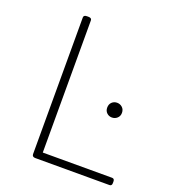

<svg xmlns="http://www.w3.org/2000/svg" viewBox="-130 -797 791 893"><g transform="rotate(20 266.0 -351.0)"><path d="M147 0Q131 0 131 -14V-690Q131 -702 147 -702H155Q171 -702 171 -690V-36H514Q526 -36 526 -22V-14Q526 0 514 0ZM417 -299Q402 -299 391.5 -309Q381 -319 381 -335Q381 -352 391.5 -362Q402 -372 417 -372Q432 -372 443 -362Q454 -352 454 -335Q454 -319 443 -309Q432 -299 417 -299Z"/></g></svg>

Font: Asap Semi Expanded Thin
Style: Regular
Weight: 100
Width: 6
Designer: Pablo Cosgaya
Foundry: Omnibus-Type
Version: Version 3.001; ttfautohint (v1.8.4.7-5d5b)